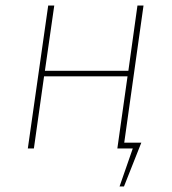

<svg xmlns="http://www.w3.org/2000/svg" viewBox="-20 -539 623 697"><path d="M431 -21H493L430 138H414L462 0H406L443 -262H140L103 0H81L155 -519H177L143 -282H446L479 -519H501Z"/></svg>

Font: FiraGO Thin
Style: Italic
Weight: 100
Italic angle: -8°
Designer: bBox Type GmbH
Foundry: bBox Type GmbH
Version: Version 1.001